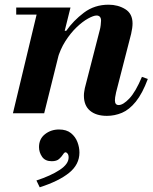

<svg xmlns="http://www.w3.org/2000/svg" viewBox="-20 -482 649 817"><path d="M435 11Q389 11 363 -11Q337 -33 337 -75Q337 -85 338.5 -92.5Q340 -100 341 -107L405 -356Q407 -363 408.5 -375Q410 -387 410 -394Q410 -405 405 -410.5Q400 -416 391 -416Q378 -416 354.5 -403Q331 -390 305.5 -365.5Q280 -341 258 -306.5Q236 -272 224 -229L255 -351H262Q292 -394 337 -428Q382 -462 442 -462Q482 -462 513 -443Q544 -424 544 -382Q544 -364 538 -338L474 -89Q471 -76 470 -68Q469 -60 469 -55Q469 -35 485 -35Q504 -35 530.5 -63Q557 -91 584 -155L609 -146Q586 -84 558 -49.5Q530 -15 499 -2Q468 11 435 11ZM35 0 143 -450H280L168 0ZM49 -420V-450H268V-420ZM149 315 135 286Q196 266 234 241Q272 216 272 188Q272 177 267.5 171.5Q263 166 259 166Q254 166 248 175.5Q242 185 231.5 194.5Q221 204 200 204Q172 204 159 185Q146 166 146 144Q146 109 171.5 89Q197 69 231 69Q263 69 282 84.5Q301 100 309.5 122.5Q318 145 318 167Q318 218 274 253.5Q230 289 149 315Z"/></svg>

Font: Libre Bodoni
Style: Italic
Weight: 400
Italic angle: -13°
Designer: Pablo Impallari, Rodrigo Fuenzalida
Foundry: Impallari Type
Version: Version 2.005;gftools[0.9.23]